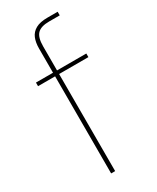

<svg xmlns="http://www.w3.org/2000/svg" viewBox="-187 -775 676 829"><g transform="rotate(-30 151.0 -360.0)"><path d="M107 0V-623Q107 -653 116 -674.5Q125 -696 146.5 -708Q168 -720 205 -720H256V-702H203Q162 -702 144.5 -684Q127 -666 127 -622V0ZM22 -484V-502H273V-484Z"/></g></svg>

Font: DM Sans 16pt Thin
Style: Regular
Weight: 250
Version: Version 4.004;gftools[0.9.30]